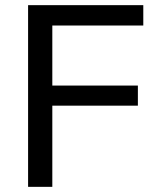

<svg xmlns="http://www.w3.org/2000/svg" viewBox="-20 -725 605 745"><path d="M89 0V-705H536V-626H183V-393H515V-315H183V0Z"/></svg>

Font: Nunito Sans 12pt ExtraLight 11pt Medium
Style: Regular
Weight: 500
Version: Version 3.101;gftools[0.9.27]